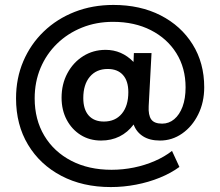

<svg xmlns="http://www.w3.org/2000/svg" viewBox="-20 -641 892 778"><path d="M429 117Q315 117 228.5 71.5Q142 26 93.5 -54.8Q45 -135.5 45 -242.5Q45 -324 74.5 -393Q104 -462 157.2 -513.2Q210.5 -564.5 282.5 -592.8Q354.5 -621 439.5 -621Q548 -621 630.8 -578.8Q713.5 -536.5 760.5 -461.2Q807.5 -386 807.5 -287.5Q807.5 -226.5 783.2 -177.5Q759 -128.5 718.2 -100Q677.5 -71.5 628.5 -71.5Q586.5 -71.5 559.5 -88.8Q532.5 -106 521.5 -136.5Q497.5 -104.5 464.2 -88Q431 -71.5 389.5 -71.5Q343 -71.5 307 -94Q271 -116.5 250.2 -155.8Q229.5 -195 229.5 -245Q229.5 -300 253 -344Q276.5 -388 317 -413.5Q357.5 -439 408 -439Q473.5 -439 521 -390L522.5 -426H594L582.5 -211Q580.5 -174.5 592.8 -157.2Q605 -140 637 -140Q664.5 -140 686 -158Q707.5 -176 719.8 -209Q732 -242 732 -287Q732 -365.5 694.8 -425.2Q657.5 -485 591.2 -518.8Q525 -552.5 438 -552.5Q370 -552.5 312.2 -529.2Q254.5 -506 211.2 -464Q168 -422 144.2 -365.5Q120.5 -309 120.5 -242.5Q120.5 -156.5 159.5 -91.2Q198.5 -26 268.8 10.5Q339 47 432 47Q478 47 523 37.8Q568 28.5 607.5 11.2Q647 -6 677 -29.5L707 35.5Q672 61 627 79.2Q582 97.5 531.2 107.2Q480.5 117 429 117ZM401 -148.5Q447 -148.5 473.5 -180.2Q500 -212 500 -267.5Q500 -313 478.2 -337.2Q456.5 -361.5 416.5 -361.5Q370.5 -361.5 344 -330Q317.5 -298.5 317.5 -243.5Q317.5 -198 339.2 -173.2Q361 -148.5 401 -148.5Z"/></svg>

Font: Geologica Thin Roman Medium
Style: Regular
Weight: 500
Version: Version 1.010;gftools[0.9.28]